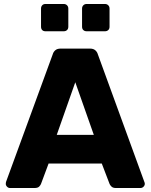

<svg xmlns="http://www.w3.org/2000/svg" viewBox="-20 -944 756 964"><path d="M30 0Q22 0 15.5 -6.5Q9 -13 9 -21Q9 -26 10 -30L245 -672Q248 -683 257.5 -691.5Q267 -700 284 -700H432Q449 -700 458.5 -691.5Q468 -683 471 -672L705 -30Q707 -26 707 -21Q707 -13 700.5 -6.5Q694 0 685 0H562Q547 0 539.5 -7.5Q532 -15 530 -21L491 -123H224L186 -21Q184 -15 177 -7.5Q170 0 153 0ZM265 -267H451L358 -531ZM415 -787Q405 -787 398.5 -793Q392 -799 392 -810V-901Q392 -911 398.5 -917.5Q405 -924 415 -924H507Q517 -924 523.5 -917.5Q530 -911 530 -901V-810Q530 -799 523.5 -793Q517 -787 507 -787ZM208 -787Q198 -787 192 -793Q186 -799 186 -810V-901Q186 -911 192 -917.5Q198 -924 208 -924H300Q310 -924 316.5 -917.5Q323 -911 323 -901V-810Q323 -799 316.5 -793Q310 -787 300 -787Z"/></svg>

Font: DVN-Rubik
Style: Bold
Weight: 700
Designer: Hubert and Fischer
Foundry: Hubert & Fischer
Version: Version 2.102